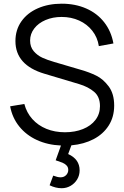

<svg xmlns="http://www.w3.org/2000/svg" viewBox="-20 -754 656 1014"><path d="M357 13.5 340 59.5Q400.5 87 400.5 145.5Q400.5 172 387.5 193.5Q374.5 215 352.8 227.5Q331 240 305.5 240Q274 240 242 224.5L261 173.5Q284.5 182.5 299.5 182.5Q318 182.5 329.2 170.8Q340.5 159 340.5 143.5Q340.5 129 331.5 119.8Q322.5 110.5 309.8 105.2Q297 100 274 92.5L302 14.5Q231.5 11.5 175 -14.5Q118.5 -40.5 81.8 -86Q45 -131.5 33.5 -192.5L108.5 -205Q120.5 -159 150.8 -125.2Q181 -91.5 225.2 -73.5Q269.5 -55.5 323 -55.5Q376 -55.5 418.2 -72.5Q460.5 -89.5 484.2 -120.8Q508 -152 508 -193.5Q508 -243 477 -269.2Q446 -295.5 397.5 -310L215 -364.5Q61.5 -410 61.5 -537Q61.5 -596.5 93 -641.2Q124.5 -686 180 -710.2Q235.5 -734.5 306 -734.5Q377.5 -734.5 435.2 -709.2Q493 -684 530.2 -636.5Q567.5 -589 579 -524.5L502 -510.5Q495 -556.5 467.5 -591.5Q440 -626.5 398 -645.5Q356 -664.5 305.5 -664.5Q258.5 -664.5 220.5 -648.2Q182.5 -632 160.8 -603.5Q139 -575 139 -540Q139 -506 158 -483.8Q177 -461.5 203.8 -449.2Q230.5 -437 267 -426.5L408 -385Q452 -372.5 488.5 -354.5Q525 -336.5 554 -297.8Q583 -259 583 -196.5Q583 -136.5 554.2 -91.2Q525.5 -46 474.5 -19.2Q423.5 7.5 357 13.5Z"/></svg>

Font: CCSD_manrope
Style: Regular
Weight: 400
Designer: Mikhail Sharanda
Foundry: Mikhail Sharanda
Version: Version 4.503